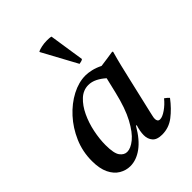

<svg xmlns="http://www.w3.org/2000/svg" viewBox="-216 -858 982 982"><g transform="rotate(-45 275.5 -367.0)"><path d="M146 11Q115 11 87 -5.5Q59 -22 42 -57Q25 -92 25 -147Q25 -215 51 -275Q77 -335 119 -381Q161 -427 211.5 -453.5Q262 -480 311 -480Q330 -480 354 -474.5Q378 -469 404 -456Q425 -459 447.5 -462Q470 -465 494 -469L497 -465Q485 -423 476 -385.5Q467 -348 458 -309L412 -111Q411 -104 408 -93Q405 -82 405 -72Q405 -63 409 -57Q413 -51 423 -51Q440 -51 466 -69Q492 -87 513 -113Q526 -104 536 -93Q502 -48 463 -18Q424 12 375 12Q338 12 322 -6.5Q306 -25 306 -53Q306 -80 317 -115H312Q275 -51 232.5 -20Q190 11 146 11ZM378 -393Q357 -412 334 -423.5Q311 -435 287 -435Q250 -435 221 -408Q192 -381 172 -338.5Q152 -296 142 -247.5Q132 -199 132 -155Q132 -95 148 -73.5Q164 -52 186 -52Q212 -52 243.5 -77.5Q275 -103 305.5 -159.5Q336 -216 358 -309ZM231 -729V-733Q241 -738 259.5 -742Q278 -746 298 -746Q306 -746 314.5 -745.5Q323 -745 329 -743L358 -552Q354 -548 346 -546Q338 -544 332 -543Z"/></g></svg>

Font: Tiro Tamil
Style: Italic
Weight: 400
Italic angle: -11°
Designer: Tamil: Fernando Mello & Fiona Ross, assisted by Kaja Sojewska. Latin: John Hudson with Paul Hanslow, assisted by Kaja So
Foundry: Tiro Typeworks Ltd.
Version: Version 1.52